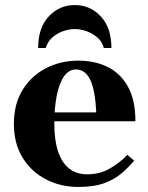

<svg xmlns="http://www.w3.org/2000/svg" viewBox="-20 -730 584 760"><path d="M326 -40Q376 -40 416.5 -64Q457 -88 484 -117L511 -94Q490 -69 462.5 -45Q435 -21 394 -5.5Q353 10 290 10Q221 10 163 -19.5Q105 -49 70 -105Q35 -161 35 -240Q35 -319 70 -375Q105 -431 163 -460.5Q221 -490 290 -490Q355 -490 406 -465Q457 -440 486.5 -387Q516 -334 516 -250H160V-285H361Q357 -372 337.5 -413.5Q318 -455 280 -455Q253 -455 234 -428.5Q215 -402 205 -353.5Q195 -305 195 -240Q195 -176 209.5 -131.5Q224 -87 253 -63.5Q282 -40 326 -40ZM391 -540Q384 -566 364.5 -582.5Q345 -599 321 -607Q297 -615 276 -615Q255 -615 231 -607Q207 -599 188 -582.5Q169 -566 161 -540H131Q131 -620 173 -665Q215 -710 276 -710Q337 -710 379 -665Q421 -620 421 -540Z"/></svg>

Font: Brygada 1918
Style: Regular
Weight: 400
Designer: Mateusz Machalski | Borys Kosmynka | Przemek Hoffer
Foundry: NIEPODLEGLA 2018
Version: Version 3.006